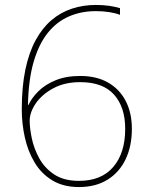

<svg xmlns="http://www.w3.org/2000/svg" viewBox="-20 -746 610 776"><path d="M68 -303Q68 -395 82.5 -464.5Q97 -534 124 -583.5Q151 -633 188 -664.5Q225 -696 270.5 -711Q316 -726 367 -726Q397 -726 421 -722.5Q445 -719 465 -713V-686Q447 -693 422 -697Q397 -701 367 -701Q308 -701 258.5 -679.5Q209 -658 173 -613Q137 -568 116 -496Q95 -424 93 -322H95Q108 -350 135 -377Q162 -404 204.5 -421.5Q247 -439 304 -439Q370 -439 416.5 -412.5Q463 -386 488 -338Q513 -290 513 -225Q513 -156 488 -103Q463 -50 415 -20Q367 10 299 10Q236 10 191.5 -17Q147 -44 120 -89Q93 -134 80.5 -190Q68 -246 68 -303ZM299 -15Q390 -15 438 -71.5Q486 -128 486 -225Q486 -313 441 -363.5Q396 -414 304 -414Q241 -414 195 -389Q149 -364 124.5 -328Q100 -292 100 -258Q100 -228 108.5 -187Q117 -146 138.5 -106.5Q160 -67 199 -41Q238 -15 299 -15Z"/></svg>

Font: Noto Sans Khmer Thin
Style: Regular
Weight: 250
Version: Version 2.003